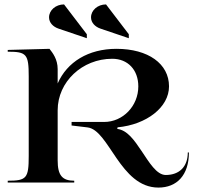

<svg xmlns="http://www.w3.org/2000/svg" viewBox="-20 -826 900 869"><path d="M202 -747.4C202 -723.8 220 -704.8 245 -696.4L373 -653V-671L269.9 -806C232.4 -806 202 -779.8 202 -747.4ZM392 -747.4C392 -723.8 410 -704.8 435 -696.4L563 -653V-671L459.9 -806C422.4 -806 392 -779.8 392 -747.4ZM15 0H316V-8C261.2 -8 241 -33.1 241 -100V-327C241 -455.4 351.7 -560 488 -560C558.4 -560 606 -510 606 -435C606 -346.4 536.6 -274 451 -274H304V-258L375 -249.5C424.4 -244.6 461.3 -176.5 507.7 -109.6C554.1 -42.7 609.9 23 697 23C780.2 23 835 -32.7 835 -136H830C830 -72.5 792.6 -34 730.3 -34C688.6 -34 655.2 -91.3 620.4 -143C587 -192.7 555.7 -237.1 510.7 -242.5L512.1 -249.7C643.6 -262 745 -340.7 745 -435C745 -537.6 650.6 -605 507 -605C379.8 -605 283.5 -545.4 241 -448.2V-513C241 -558.5 218 -587 204 -605L15 -600V-592C100.5 -592 110 -580.8 110 -480V-120C110 -19.5 100.5 -8 15 -8Z"/></svg>

Font: Prida01
Style: Black
Weight: 900
Designer: gluk
Foundry: gluk
Version: Version 00.072